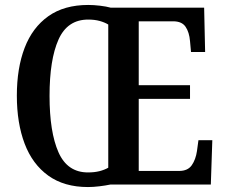

<svg xmlns="http://www.w3.org/2000/svg" viewBox="-20 -745 908 775"><path d="M335 10Q239 10 175 -36Q111 -82 79.5 -165Q48 -248 48 -359Q48 -470 79.5 -552Q111 -634 175 -679.5Q239 -725 336 -725Q358 -725 383.5 -722Q409 -719 427 -714H804L808 -535H751L747 -579Q744 -615 729 -637Q714 -659 679 -659H540V-401H747V-346H540V-55H703Q738 -55 754 -78Q770 -101 775 -135L781 -179H837L831 0H425Q406 4 381 7Q356 10 335 10ZM335 -49Q361 -49 381 -54Q401 -59 417 -68V-646Q402 -655 382 -660.5Q362 -666 336 -666Q252 -666 216 -585Q180 -504 180 -358Q180 -212 216 -130.5Q252 -49 335 -49Z"/></svg>

Font: Noto Serif Thai Condensed SemiBold
Style: Regular
Weight: 600
Width: 3
Designer: Monotype Design Team
Foundry: Monotype Imaging Inc.
Version: Version 2.002; ttfautohint (v1.8.4.7-5d5b)